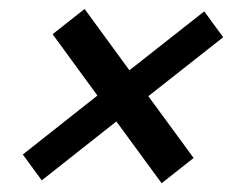

<svg xmlns="http://www.w3.org/2000/svg" viewBox="-20 -568 550 431"><path d="M342.8 -156.7 241.2 -295.4 73.7 -163.1 31.2 -221.2 198.7 -353.5 98.1 -491.2 169.9 -547.9 270.5 -410.2 438.5 -542.5 481 -484.4 313 -352.1 414.6 -213.4Z"/></svg>

Font: Arian AMU Serif
Style: Bold Italic
Weight: 700
Italic angle: -15°
Designer: Ruben Hakobyan (Tarumian)
Foundry: Ruben Hakobyan (Tarumian)
Version: Version 1.002